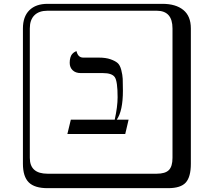

<svg xmlns="http://www.w3.org/2000/svg" viewBox="-20 -774 1120 1006"><path d="M497.1 -472.2Q534.2 -472.2 558.6 -463.6Q583 -455.1 595.9 -444.1Q608.9 -433.1 615.5 -407Q622.1 -380.9 623 -360.8Q624 -340.8 624 -298.8Q624 -192.9 591.8 -147H653.8L636.2 -71.8H333L351.1 -147H581.1Q596.2 -215.8 596.2 -264.2Q596.2 -348.1 581.5 -369.6Q566.9 -391.1 519 -391.1H402.8Q376 -391.1 360.6 -406Q345.2 -420.9 345.2 -444.8Q345.2 -460 348.6 -471.9Q352.1 -483.9 357.4 -490Q362.8 -496.1 368.4 -500Q374 -503.9 377.4 -504.9L380.9 -505.9Q388.7 -471.7 417 -472.2ZM229 -717.8Q184.1 -717.8 160.2 -693.8Q136.2 -669.9 136.2 -625V53.2Q136.2 136.2 229 136.2H800.8Q845.7 136.2 864.7 117.2Q883.8 98.1 883.8 53.2V-625Q883.8 -717.8 800.8 -717.8ZM980 84Q980 152.8 953.4 182.4Q926.8 211.9 860.8 211.9H229Q161.1 211.9 130.6 181.4Q100.1 150.9 100.1 84V-625Q100.1 -687 134 -720.5Q168 -753.9 229 -753.9H831.1Q900.9 -753.9 940.4 -721.9Q980 -689.9 980 -625Z"/></svg>

Font: Linux Biolinum Keyboard
Style: Regular
Weight: 700
Designer: Philipp H. Poll
Foundry: Philipp H. Poll
Version: Version 0.6.1 ; ttfautohint (v0.9)